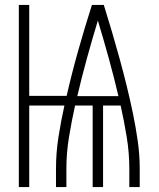

<svg xmlns="http://www.w3.org/2000/svg" viewBox="-20 -755 640 775"><path d="M56 0V-735H98V-368H249Q270 -460 296 -552Q322 -644 351 -735H399Q416 -681 432 -626.5Q448 -572 463 -517.5Q478 -463 491.5 -408Q505 -353 516.5 -297.5Q528 -242 536 -186Q544 -130 544 -74V0H502V-74Q502 -138 491.5 -202Q481 -266 467 -329H396V0H354V-329H283Q269 -266 258.5 -202Q248 -138 248 -74V0H206V-74Q206 -138 216 -202Q226 -266 240 -329H98V0ZM292 -367H458Q440 -444 419 -520Q398 -596 375 -672Q352 -596 331 -520Q310 -444 292 -367Z"/></svg>

Font: Iosevka Curly XLtEx
Style: Regular
Weight: 200
Width: 7
Monospace: yes
Designer: Belleve Invis
Foundry: Belleve Invis
Version: Version 11.1.0; ttfautohint (v1.8.3)